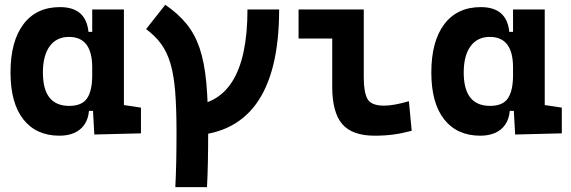

<svg xmlns="http://www.w3.org/2000/svg" viewBox="-20 -557 2384 802"><path d="M228.5 9.8Q131.3 9.8 77.6 -58.3Q23.9 -126.5 23.9 -253.9Q23.9 -384.3 77.9 -455.8Q131.8 -527.3 230.5 -527.3Q284.7 -527.3 314.5 -501.7Q344.2 -476.1 349.6 -423.8H395.5L365.2 -274.9Q365.2 -338.9 341.1 -370.8Q316.9 -402.8 268.1 -402.8Q216.3 -402.8 187.7 -364Q159.2 -325.2 159.2 -253.9Q159.2 -114.7 269 -114.7Q322.8 -114.7 344 -146.7Q365.2 -178.7 365.2 -242.7V-267.1L400.4 -93.8H351.6Q348.6 -59.6 332.5 -36.4Q316.4 -13.2 290 -1.7Q263.7 9.8 228.5 9.8ZM374 4.9 365.2 -151.9V-254.4H497.6V-118.2L568.8 -107.4V0ZM365.2 -211.4V-517.6H497.6V-212.4Z M758.8 9.8V-115.7Q1013.7 -115.7 1013.7 -517.6H1146Q1146 9.8 758.8 9.8ZM712.4 224.6Q714.8 176.8 716.1 119.4Q717.3 62 717.3 -4.9Q717.3 -105.5 711.7 -174.8Q706.1 -244.1 691.9 -291.9Q677.7 -339.6 653.1 -373.4Q628.4 -407.2 590.3 -435.5L670.4 -537.1Q724.2 -500 759 -457.3Q793.8 -414.6 813.8 -356Q833.7 -297.4 841.7 -212.4Q849.6 -127.4 849.6 -4.9Q849.6 62 848.4 119.4Q847.2 176.8 844.7 224.6Z M1544.9 9.8Q1450.7 9.8 1409.2 -39.1Q1367.7 -87.9 1367.7 -195.3V-517.6H1499.5V-232.9Q1499.5 -171.4 1515.1 -143.6Q1530.8 -115.7 1584 -115.7Q1625 -115.7 1688 -134.3L1699.7 -10.7Q1659.7 0 1623.3 4.9Q1586.9 9.8 1544.9 9.8ZM1227.1 -396V-517.6H1390.6V-396Z M1986.3 9.8Q1889.2 9.8 1835.4 -58.3Q1781.7 -126.5 1781.7 -253.9Q1781.7 -384.3 1835.7 -455.8Q1889.6 -527.3 1988.3 -527.3Q2042.5 -527.3 2072.3 -501.7Q2102.1 -476.1 2107.4 -423.8H2153.3L2123 -274.9Q2123 -338.9 2098.9 -370.8Q2074.7 -402.8 2025.9 -402.8Q1974.1 -402.8 1945.6 -364Q1917 -325.2 1917 -253.9Q1917 -114.7 2026.9 -114.7Q2080.6 -114.7 2101.8 -146.7Q2123 -178.7 2123 -242.7V-267.1L2158.2 -93.8H2109.4Q2106.4 -59.6 2090.3 -36.4Q2074.2 -13.2 2047.9 -1.7Q2021.5 9.8 1986.3 9.8ZM2131.8 4.9 2123 -151.9V-254.4H2255.4V-118.2L2326.7 -107.4V0ZM2123 -211.4V-517.6H2255.4V-212.4Z"/></svg>

Font: Cascadia Mono
Style: Regular
Weight: 400
Monospace: yes
Designer: Aaron Bell
Foundry: Saja Typeworks
Version: Version 2404.023